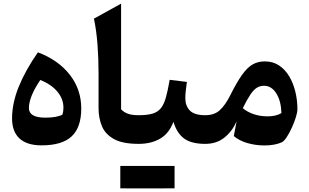

<svg xmlns="http://www.w3.org/2000/svg" viewBox="-20 -804 1727 1073"><path d="M211.9 8.3Q130.9 8.3 89.1 -30Q47.4 -68.4 47.4 -142.1Q47.4 -227.1 84.7 -319.3Q122.1 -411.6 191.9 -511.7Q306.2 -468.3 370.1 -386.2Q434.1 -304.2 434.1 -197.8Q434.1 -92.3 380.6 -42Q327.1 8.3 211.9 8.3ZM205.1 -356.9Q141.6 -262.7 141.6 -200.2Q141.6 -146.5 233.4 -146.5Q297.4 -146.5 329.1 -163.6Q334.5 -181.2 334.5 -202.6Q334.5 -251.5 300.3 -292.2Q266.1 -333 205.1 -356.9Z M656.7 -783.7V-193.4Q670.9 -177.7 693.4 -168.9Q715.8 -160.2 754.4 -160.2H754.9V0H754.4Q664.6 0 616 -27.3Q567.4 -54.7 549.1 -100.1Q530.8 -145.5 530.8 -199.7V-393.1Q530.8 -479 524.7 -557.4Q518.6 -635.7 504.9 -699.7Z M955.6 248.5 805.2 249H731.9Q697.8 249 652.3 248.5V123.5H955.6ZM754.9 0Q745.1 0 740.2 -7.8Q735.4 -15.6 735.4 -36.6V-123.5Q735.4 -144.5 740.2 -152.3Q745.1 -160.2 754.9 -160.2Q802.7 -160.2 832.3 -168.9Q861.8 -177.7 879.2 -199.5Q896.5 -221.2 907.2 -259.8Q918 -298.3 928.2 -357.9L1024.4 -346.2Q1021 -320.8 1018.3 -297.9Q1015.6 -274.9 1015.6 -256.3Q1015.6 -212.4 1041 -186.3Q1066.4 -160.2 1127 -160.2H1127.4V0H1127Q1050.8 0 1010 -29.1Q969.2 -58.1 949.2 -123Q924.8 -58.1 874.8 -29.1Q824.7 0 754.9 0Z M1459.5 -460.9Q1505.4 -460.9 1539.6 -438.2Q1573.7 -415.5 1596.4 -377.2Q1619.1 -338.9 1630.6 -291.3Q1642.1 -243.7 1642.1 -193.8Q1642.1 -176.8 1633.3 -148.4Q1624.5 -120.1 1610.8 -90.1Q1597.2 -60.1 1582.3 -37.6Q1567.4 -15.1 1555.7 -9.3Q1517.1 8.8 1457.5 8.8Q1408.7 8.8 1362.8 -4.4Q1316.9 -17.6 1286.6 -43.5L1302.2 -125.5Q1277.3 -69.3 1233.6 -34.7Q1189.9 0 1127.4 0Q1117.7 0 1112.8 -7.8Q1107.9 -15.6 1107.9 -36.6V-123.5Q1107.9 -144 1112.8 -152.1Q1117.7 -160.2 1127.4 -160.2Q1177.2 -160.2 1207.8 -187.7Q1238.3 -215.3 1266.1 -270Q1303.2 -344.7 1333 -386.2Q1362.8 -427.7 1392.6 -444.3Q1422.4 -460.9 1459.5 -460.9ZM1455.6 -324.7Q1433.6 -324.7 1415.5 -313.7Q1397.5 -302.7 1379.2 -275.4Q1360.8 -248 1336.9 -199.7Q1358.4 -180.2 1395 -167Q1431.6 -153.8 1474.6 -153.8Q1524.4 -153.8 1552.7 -172.4Q1550.8 -240.2 1523.9 -282.5Q1497.1 -324.7 1455.6 -324.7Z"/></svg>

Font: Pinar-DS3-FD Bold
Style: Regular
Weight: 700
Designer: Amin Abedi
Version: Version 3.000